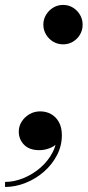

<svg xmlns="http://www.w3.org/2000/svg" viewBox="-66 -586 348 762"><path d="M184.5 -410Q163 -410 145.2 -420.5Q127.5 -431 116.8 -449Q106 -467 106 -488Q106 -509.5 116.8 -527.2Q127.5 -545 145.2 -555.8Q163 -566.5 184.5 -566.5Q206 -566.5 223.5 -555.8Q241 -545 251.5 -527.2Q262 -509.5 262 -488Q262 -466.5 251.5 -448.8Q241 -431 223.5 -420.5Q206 -410 184.5 -410ZM-46 156V136Q-10 136 27 121Q64 106 94.5 79.5Q125 53 143 18.2Q161 -16.5 158.5 -56.5H177.5Q177.5 -35.5 164.2 -20.5Q151 -5.5 130.8 2.2Q110.5 10 90.5 10Q50.5 10 29.5 -11.5Q8.5 -33 8.5 -64Q8.5 -85 20 -103.2Q31.5 -121.5 50.8 -132.8Q70 -144 93.5 -144Q117.5 -144 137 -133Q156.5 -122 168 -101Q179.5 -80 179.5 -49Q179.5 -7 160 30.2Q140.5 67.5 108 95.8Q75.5 124 35.2 140Q-5 156 -46 156Z"/></svg>

Font: Bodoni Moda 11pt SemiBold
Style: Italic
Weight: 600
Italic angle: -13°
Designer: Owen Earl
Foundry: indestructible type
Version: Version 2.004